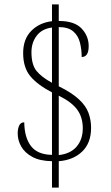

<svg xmlns="http://www.w3.org/2000/svg" viewBox="-20 -780 508 879"><path d="M218 -42Q162 -43 127.5 -62Q93 -81 77 -109.5Q61 -138 61 -170Q61 -189 67.5 -204.5Q74 -220 91 -220Q92 -150 122 -111Q152 -72 218 -71V-357Q151 -392 118.5 -431.5Q86 -471 86 -537Q86 -601 123 -638.5Q160 -676 218 -683V-760H249V-684Q321 -684 353.5 -649.5Q386 -615 386 -569Q386 -519 354 -519Q354 -553 346 -585Q338 -617 315 -636.5Q292 -656 249 -656V-385Q308 -356 340.5 -326Q373 -296 385 -263.5Q397 -231 397 -195Q397 -125 356 -86Q315 -47 249 -42V79H218ZM218 -654Q172 -648 148 -616.5Q124 -585 124 -541Q124 -484 147 -455.5Q170 -427 218 -401ZM249 -70Q303 -76 331 -109Q359 -142 359 -193Q359 -243 333.5 -278Q308 -313 249 -342Z"/></svg>

Font: Noto Serif Bengali Condensed ExtraLight
Style: Regular
Weight: 200
Width: 3
Designer: Juan Bruce, Universal Thirst, Indian Type Foundry and the Monotype Design Team.
Foundry: Monotype Imaging Inc.
Version: Version 2.003; ttfautohint (v1.8.4.7-5d5b)